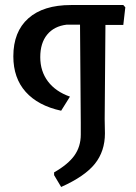

<svg xmlns="http://www.w3.org/2000/svg" viewBox="-20 -662 540 763"><path d="M470 -642 478 -633 470 -563H399L396 -188L397 -132Q397 -61 357 -11Q317 39 223 81L195 34V23Q251 -9 276 -44.5Q301 -80 301 -127V-174L298 -564H245Q195 -558 167.5 -524.5Q140 -491 140 -435Q140 -379 170.5 -338.5Q201 -298 258 -278L223 -222Q131 -242 82 -297Q33 -352 33 -438Q33 -536 92.5 -589Q152 -642 262 -642Z"/></svg>

Font: Alegreya Sans Medium
Style: Regular
Weight: 500
Designer: Juan Pablo del Peral
Foundry: Huerta Tipografica
Version: Version 2.007